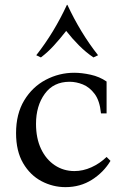

<svg xmlns="http://www.w3.org/2000/svg" viewBox="-20 -754 511 789"><path d="M249 15Q197 15 150.5 -9.5Q104 -34 75 -83.5Q46 -133 46 -207Q46 -286 79.5 -341.5Q113 -397 168 -426Q223 -455 285 -455Q316 -455 352.5 -447Q389 -439 418 -419V-288H395Q390 -340 369 -368Q348 -396 320.5 -407Q293 -418 266 -418Q200 -418 164 -368.5Q128 -319 128 -245Q128 -186 148.5 -142.5Q169 -99 205 -75Q241 -51 286 -51Q321 -51 355.5 -66.5Q390 -82 418 -109L434 -93Q406 -46 358 -15.5Q310 15 249 15ZM364 -518Q333 -539 305 -567Q277 -595 252 -627Q227 -595 201.5 -567Q176 -539 148 -518L129 -527Q166 -574 197.5 -626Q229 -678 255 -734H257Q283 -678 314.5 -626Q346 -574 383 -527Z"/></svg>

Font: Bona Nova
Style: Regular
Weight: 400
Designer: Mateusz Machalski
Foundry: Capitalics
Version: Version 4.001; ttfautohint (v1.8.3)